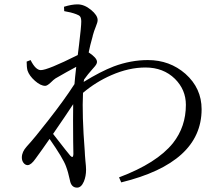

<svg xmlns="http://www.w3.org/2000/svg" viewBox="-20 -811 993 879"><path d="M333 48Q306 48 300 14Q292 -24 282 -50Q269 -86 207 -175Q171 -123 143 -85Q123 -56 107 -55Q96 -55 88 -65Q80 -75 80 -90Q80 -116 103 -141Q139 -180 201 -260Q274 -353 321 -426Q323 -453 329 -505Q291 -485 234 -452Q225 -446 212 -433Q196 -418 187 -418Q166 -418 140 -441Q114 -464 106 -488Q102 -503 102 -529L120 -536Q143 -490 167 -490Q198 -490 336 -559Q338 -576 342 -607Q352 -689 352 -712Q352 -728 347 -735Q343 -741 329 -746Q305 -755 274 -760L273 -780Q308 -791 335 -791Q366 -791 396.5 -766Q427 -741 427 -719Q427 -709 419 -690Q410 -668 405 -649Q405 -648 404 -644Q392 -602 386 -571Q424 -546 424 -528Q425 -518 408 -500Q403 -495 401 -492Q383 -472 365 -447L363 -436Q441 -484 501 -507Q579 -536 657 -536Q757 -536 829 -473Q903 -407 903 -311Q903 -66 535 24L525 1Q698 -64 772 -156Q831 -231 831 -331Q831 -400 781 -450Q728 -502 646 -502Q570 -502 490 -467Q419 -436 360 -386Q355 -285 368 -119Q369 -106 369 -100Q370 -91 371 -75Q374 -48 374 -34Q374 -4 364 20Q352 48 333 48ZM302 -98Q315 -84 316 -105Q316 -121 315 -164Q314 -273 315 -334Q283 -285 223 -198Q242 -173 280 -125Q297 -104 302 -98Z"/></svg>

Font: Cactus Classical Serif
Style: Regular
Weight: 400
Designer: Henry Chan (via Glyphwiki)、田海東、宇文滿月
Foundry: Moonlit Owen
Version: Version 1.000